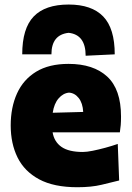

<svg xmlns="http://www.w3.org/2000/svg" viewBox="-20 -790 566 825"><path d="M312.5 14.5Q211.5 14.5 148.2 -19.5Q85 -53.5 55.5 -113.2Q26 -173 26 -251Q26 -328.5 53 -388.2Q80 -448 135.2 -481.8Q190.5 -515.5 274.5 -515.5Q381.5 -515.5 440.8 -460.8Q500 -406 500 -289.5Q500 -268.5 498.8 -252.8Q497.5 -237 495 -221.5H206Q213 -180.5 244.2 -158.8Q275.5 -137 336 -137Q352.5 -137 378.5 -142.2Q404.5 -147.5 433 -155.2Q461.5 -163 486 -171.5L492 -14.5Q460 -6.5 416.2 4Q372.5 14.5 312.5 14.5ZM276.5 -392Q251 -389.5 231.8 -367.2Q212.5 -345 206.5 -305.5L337.5 -309Q335.5 -347 318.2 -368.8Q301 -390.5 276.5 -392ZM348 -550.5Q348 -641 275 -649Q201 -641 201 -556.5H75.5Q75.5 -668 124.8 -719.2Q174 -770.5 275 -770.5Q374 -770.5 423.5 -719.2Q473 -668 473 -556.5Z"/></svg>

Font: Commissioner Flair ExtraBold
Style: Regular
Weight: 800
Designer: Kostas Bartsokas
Foundry: Kostas Bartsokas
Version: Version 1.000; ttfautohint (v1.8.3)